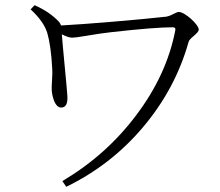

<svg xmlns="http://www.w3.org/2000/svg" viewBox="-20 -710 846 739"><path d="M235 9C350 -47 448 -123 530 -220C613 -318 672 -428 706 -549C707 -554 714 -562 725 -571C738 -582 745 -590 745 -596C745 -615 692 -664 668 -664C664 -664 657 -661 647 -656C636 -650 627 -647 621 -646C525 -635 299 -616 215 -612C212 -619 210 -623 207 -626C184 -651 152 -673 113 -690L98 -674C131 -643 153 -613 162 -583C171 -552 178 -506 181 -445C182 -431 181 -415 180 -396C179 -384 179 -375 179 -368C179 -354 182 -340 187 -325C194 -306 204 -296 215 -296C234 -296 242 -312 239 -345C238 -358 235 -395 229 -456C223 -520 219 -561 218 -578C235 -569 249 -565 258 -565C265 -565 282 -567 311 -572C350 -579 382 -583 407 -586C521 -599 600 -605 645 -605C652 -605 656 -602 655 -595C633 -479 582 -369 503 -265C427 -164 333 -80 220 -13Z"/></svg>

Font: AllPunType Light
Style: Regular
Weight: 300
Version: 1.0